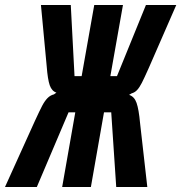

<svg xmlns="http://www.w3.org/2000/svg" viewBox="-55 -745 726 769"><path d="M161 -367 171 -374Q152.5 -380 144.2 -403.5Q136 -427 132 -480L109 -725H228.5L243.5 -440H272L322.5 -725H437.5L387 -440H413.5L529.5 -725H651L541 -473Q522.5 -431.5 513 -413Q503.5 -394.5 494.2 -384.5Q485 -374.5 472 -371L462 -365Q483 -358.5 492 -332.8Q501 -307 506 -252L535 4H410.5L390.5 -295H361.5L309 4H194L246.5 -295H219.5L92.5 4H-35L84.5 -260Q104 -302.5 114 -321.5Q124 -340.5 135.2 -352Q146.5 -363.5 161 -367Z"/></svg>

Font: JuliaMono BoldItalic
Style: Regular
Weight: 700
Italic angle: -9°
Monospace: yes
Designer: cormullion
Foundry: corm
Version: Version 0.049; ttfautohint (v1.8.4)